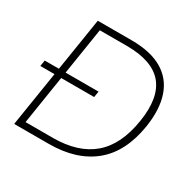

<svg xmlns="http://www.w3.org/2000/svg" viewBox="-154 -868 1042 1032"><g transform="rotate(30 366.5 -352.5)"><path d="M57 0 169 -705H378Q497 -705 569.5 -662.5Q642 -620 669.5 -539Q697 -458 679 -343Q651 -170 546.5 -85Q442 0 271 0ZM105 -39H273Q431 -39 521 -116Q611 -193 636 -353Q661 -510 595.5 -588Q530 -666 372 -666H204ZM23 -340 29 -377H363L357 -340Z"/></g></svg>

Font: Mulish ExtraLight ExtraLight
Style: Italic
Weight: 250
Italic angle: -9°
Version: Version 3.603